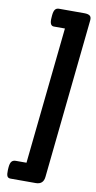

<svg xmlns="http://www.w3.org/2000/svg" viewBox="-100 -810 493 990"><g transform="rotate(10 147.0 -315.0)"><path d="M31 138Q18 138 13.5 128.5Q9 119 10 97L11 82Q13 60 20.5 51.5Q28 43 42 43H98L173 -673H115Q92 -673 95 -714L96 -728Q98 -750 105 -759Q112 -768 125 -768H258Q278 -768 287 -761Q296 -754 294 -736L207 98Q203 138 163 138Z"/></g></svg>

Font: Asap
Style: Bold Italic
Weight: 700
Italic angle: -6°
Designer: Pablo Cosgaya
Foundry: Omnibus-Type
Version: Version 3.001; ttfautohint (v1.8.3)